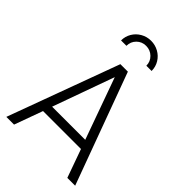

<svg xmlns="http://www.w3.org/2000/svg" viewBox="-282 -1100 1213 1213"><g transform="rotate(45 324.0 -493.5)"><path d="M291 -745H358L632 0H562L494 -190H155L86 0H17ZM472 -250 324 -662 176 -250ZM324 -987Q361 -987 392.5 -969.5Q424 -952 442.5 -921.5Q461 -891 461 -854H414Q414 -891 388 -916.5Q362 -942 324 -942Q287 -942 261.5 -916.5Q236 -891 236 -854H188Q188 -890 206 -920.5Q224 -951 255.5 -969Q287 -987 324 -987Z"/></g></svg>

Font: Evergrow Sans
Style: Light
Weight: 300
Foundry: 10Web
Version: Version 1.000